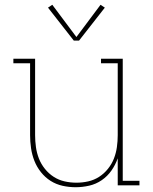

<svg xmlns="http://www.w3.org/2000/svg" viewBox="-20 -776 640 804"><path d="M297 8Q269 8 242 2Q215 -4 192 -18.5Q169 -33 151.5 -55Q134 -77 124 -102.5Q114 -128 110 -155.5Q106 -183 106 -210V-511H36V-530H127V-210Q127 -185 130.5 -160Q134 -135 143 -112Q152 -89 168 -69Q184 -49 205 -35.5Q226 -22 250.5 -16.5Q275 -11 300 -11Q325 -11 349.5 -16.5Q374 -22 395 -35.5Q416 -49 432 -69Q448 -89 457 -112Q466 -135 469.5 -160Q473 -185 473 -210V-511H403V-530H494V-19H564V0H473V-113Q463 -85 446.5 -61.5Q430 -38 406 -21.5Q382 -5 353.5 1.5Q325 8 297 8ZM289 -606 181 -744 199 -756 300 -621 401 -756 419 -744 311 -606Z"/></svg>

Font: Iosevka Curly Slab ThEx
Style: Regular
Weight: 100
Width: 7
Monospace: yes
Designer: Belleve Invis
Foundry: Belleve Invis
Version: Version 11.1.0; ttfautohint (v1.8.3)